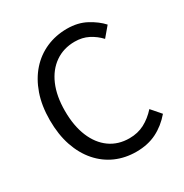

<svg xmlns="http://www.w3.org/2000/svg" viewBox="-175 -882 987 1032"><g transform="rotate(-30 319.0 -366.0)"><path d="M377.2 13.4Q308.7 13.4 250.5 -12.1Q192.4 -37.7 149.1 -87.1Q105.8 -136.5 81.9 -206.8Q58.1 -277 58.1 -366.2Q58.1 -454.9 82.6 -525.3Q107.2 -595.6 150.9 -645Q194.6 -694.4 254 -720.4Q313.4 -746.4 383.2 -746.4Q450.1 -746.4 501.2 -718.9Q552.3 -691.5 584.2 -656.1L533.9 -596.4Q505.3 -627.3 468.2 -646.3Q431.1 -665.4 384.4 -665.4Q315 -665.4 262.8 -629.3Q210.6 -593.3 181.9 -526.9Q153.3 -460.4 153.3 -368.5Q153.3 -276.2 181.2 -208.8Q209.1 -141.3 260.3 -104.7Q311.5 -68 381.2 -68Q433.5 -68 474.8 -89.9Q516.1 -111.7 551.2 -150.7L601.9 -92.3Q558.6 -41.6 503.8 -14.1Q449 13.4 377.2 13.4Z"/></g></svg>

Font: Noto Sans SC Thin
Style: Regular
Weight: 100
Designer: Ryoko NISHIZUKA 西塚涼子 (kana, bopomofo & ideographs); Paul D. Hunt (Latin, Greek & Cyrillic); Sandoll Communications 산돌커뮤니
Foundry: Adobe
Version: Version 2.004-H2;hotconv 1.0.118;makeotfexe 2.5.65603